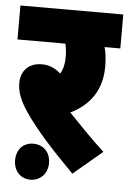

<svg xmlns="http://www.w3.org/2000/svg" viewBox="-50 -660 507 755"><g transform="rotate(5 203.0 -282.5)"><path d="M375 -77C321 -127 272 -178 232 -220C307 -256 353 -319 353 -410C353 -442 350 -467 344 -488H406V-622H0V-488H189C193 -472 195 -455 195 -436C195 -408 190 -387 179 -369C157 -389 133 -399 105 -399C46 -399 22 -360 22 -317C22 -281 37 -246 65 -205C110 -139 171 -72 261 19ZM32 -14C32 27 59 57 98 57C138 57 166 27 166 -14C166 -57 138 -85 98 -85C59 -85 32 -57 32 -14Z"/></g></svg>

Font: Noto Sans Condensed Black
Style: Italic
Weight: 900
Width: 3
Italic angle: -12°
Designer: Monotype Design Team
Foundry: Monotype Imaging Inc.
Version: Version 2.013